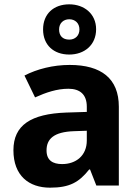

<svg xmlns="http://www.w3.org/2000/svg" viewBox="-20 -857 644 887"><path d="M300 -605C370 -605 424 -649 424 -722C424 -793 369 -837 300 -837C228 -837 179 -793 179 -721C179 -649 228 -605 300 -605ZM300 -674C269 -674 253 -692 253 -721C253 -750 273 -768 300 -768C327 -768 347 -750 347 -721C347 -692 327 -674 300 -674ZM302 -557C225 -557 151 -538 93 -508L142 -407C193 -430 243 -447 296 -447C349 -447 381 -421 381 -364V-340L286 -337C123 -331 42 -279 42 -163C42 -45 114 10 211 10C302 10 345 -15 392 -74H396L425 0H529V-364C529 -494 448 -557 302 -557ZM323 -251 381 -253V-208C381 -138 331 -99 267 -99C224 -99 195 -116 195 -162C195 -214 227 -248 323 -251Z"/></svg>

Font: Noto Sans Gujarati
Style: Bold
Weight: 700
Designer: Jelle Bosma - Monotype Design Team, Universal Thirst
Foundry: Monotype Imaging Inc.
Version: Version 2.106